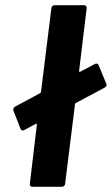

<svg xmlns="http://www.w3.org/2000/svg" viewBox="-20 -720 431 740"><path d="M391 -393Q391 -387 383 -382L274 -324Q269 -322 269 -318L231 -12Q231 -7 227 -3.5Q223 0 218 0H105Q100 0 97 -3.5Q94 -7 95 -12L122 -238Q123 -241 121 -242.5Q119 -244 117 -242L74 -219L68 -217Q62 -217 59 -224L32 -293L31 -297Q31 -304 38 -309L133 -360Q138 -363 138 -366L178 -688Q178 -693 182 -696.5Q186 -700 191 -700H304Q309 -700 312 -696.5Q315 -693 314 -688L285 -448Q284 -445 286 -443.5Q288 -442 290 -444L345 -473Q349 -475 352 -475Q357 -475 360 -469L389 -399Q391 -395 391 -393Z"/></svg>

Font: Barlow Condensed
Style: Bold Italic
Weight: 700
Width: 3
Italic angle: -7°
Designer: Jeremy Tribby
Foundry: Tribby Type
Version: Version 1.408